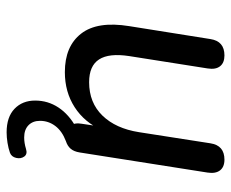

<svg xmlns="http://www.w3.org/2000/svg" viewBox="-81 -453 728 606"><g transform="rotate(90 283.0 -150.0)"><path d="M207.7 9.3Q126.1 9.3 86.2 -42Q46.2 -93.3 62.5 -194L103.3 -450.2Q110.1 -494.4 154.9 -494.4Q178.1 -494.4 189 -480.7Q200 -467 196.1 -441.8L157.1 -194.3Q147.2 -130.3 167.5 -98.8Q187.7 -67.3 239.4 -67.3Q304.1 -67.3 344.9 -109.4Q385.6 -151.4 397.1 -224.4L432.3 -450.2Q439.1 -494.4 483.9 -494.4Q507 -494.4 517.8 -480.4Q528.6 -466.3 524.7 -441.2L461.2 -37.6Q458.3 -19.5 449.6 -9.2Q440.9 1.1 425.5 6Q393.8 18 377.6 39.5Q361.4 61 361.4 87.7Q361.4 110.6 375.4 124.2Q389.4 137.7 413.9 137.7Q431.3 137.7 449.8 132Q466.4 126.7 474.1 137.5Q481.8 148.2 478.4 162.9Q475 177.6 462.4 182.5Q448.2 187.5 430.8 190.3Q413.4 193.1 397.6 193.1Q349.4 193.1 323.4 168.2Q297.4 143.3 297.4 103Q297.4 62.6 319.4 29.4Q341.3 -3.7 382.5 -26.4L373.3 -12.5Q370.5 -19.7 369.7 -26Q368.8 -32.3 370.5 -43.2L382.7 -125.6L391.2 -108.7Q366.3 -52.5 318.3 -21.6Q270.3 9.3 207.7 9.3Z"/></g></svg>

Font: SN Pro Thin
Style: Italic
Weight: 200
Italic angle: -9°
Designer: Tobias Whetton
Foundry: Supernotes
Version: Version 1.003;Glyphs 3.3 (3324)